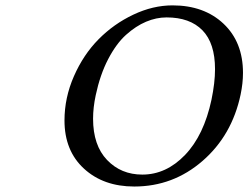

<svg xmlns="http://www.w3.org/2000/svg" viewBox="-20 -678 916 708"><path d="M594.2 -613.8Q556.2 -613.8 518.6 -597.9Q481 -582 444.8 -549.6Q408.7 -517.1 378.9 -460Q349.1 -402.8 333 -327.1Q323.2 -281.2 323.2 -240.2Q323.2 -142.1 374.8 -88.1Q426.3 -34.2 504.9 -34.2Q592.8 -34.2 662.4 -106.7Q731.9 -179.2 759.8 -310.1Q772.9 -373 772.9 -422.9Q772.9 -518.6 726.6 -566.2Q680.2 -613.8 594.2 -613.8ZM867.2 -329.1Q835.4 -178.7 726.8 -84.5Q618.2 9.8 475.1 9.8Q361.3 9.8 289.6 -56.2Q217.8 -122.1 217.8 -233.9Q217.8 -317.9 252.7 -397.2Q287.6 -476.6 343.5 -533.2Q399.4 -589.8 471.7 -624Q543.9 -658.2 616.2 -658.2Q732.4 -658.2 804.2 -590.6Q876 -522.9 876 -409.2Q876 -371.1 867.2 -329.1Z"/></svg>

Font: Linear Smooth
Style: Italic
Weight: 400
Designer: Philipp H. Poll, Flanker
Foundry: Philipp H. Poll, reworked by Flanker
Version: Version 1.061 | FøM Fix